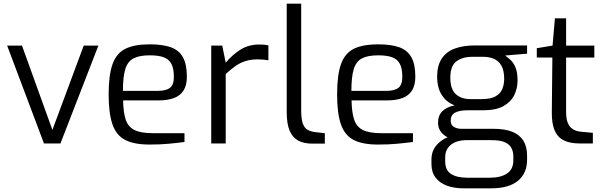

<svg xmlns="http://www.w3.org/2000/svg" viewBox="-20 -783 3297 1048"><path d="M220 0 19 -534H100L266 -74L437 -534H517L310 0Z M796 6Q712 6 663.5 -19Q615 -44 594 -104Q573 -164 573 -268Q573 -374 594.5 -433.5Q616 -493 665 -517Q714 -541 797 -541Q868 -541 912.5 -525Q957 -509 978.5 -470.5Q1000 -432 1000 -364Q1000 -317 981.5 -288.5Q963 -260 928.5 -247.5Q894 -235 847 -235H652Q653 -170 666 -130.5Q679 -91 713.5 -73.5Q748 -56 815 -56H987V-8Q941 -2 897 2Q853 6 796 6ZM651 -287H841Q886 -287 907.5 -303.5Q929 -320 929 -363Q929 -409 915.5 -434.5Q902 -460 873.5 -470.5Q845 -481 797 -481Q741 -481 709 -464.5Q677 -448 664 -406Q651 -364 651 -287Z M1133 0V-534H1193L1212 -441Q1248 -484 1292.5 -512Q1337 -540 1395 -540Q1409 -540 1421.5 -539Q1434 -538 1445 -535V-454Q1432 -456 1417 -457.5Q1402 -459 1387 -459Q1350 -459 1321 -450Q1292 -441 1266 -423Q1240 -405 1212 -379V0Z M1685 1Q1639 1 1608 -15.5Q1577 -32 1561 -69.5Q1545 -107 1545 -171V-763H1624V-181Q1624 -133 1633 -108.5Q1642 -84 1659 -74.5Q1676 -65 1699 -62L1753 -56V1Z M2043 6Q1959 6 1910.5 -19Q1862 -44 1841 -104Q1820 -164 1820 -268Q1820 -374 1841.5 -433.5Q1863 -493 1912 -517Q1961 -541 2044 -541Q2115 -541 2159.5 -525Q2204 -509 2225.5 -470.5Q2247 -432 2247 -364Q2247 -317 2228.5 -288.5Q2210 -260 2175.5 -247.5Q2141 -235 2094 -235H1899Q1900 -170 1913 -130.5Q1926 -91 1960.5 -73.5Q1995 -56 2062 -56H2234V-8Q2188 -2 2144 2Q2100 6 2043 6ZM1898 -287H2088Q2133 -287 2154.5 -303.5Q2176 -320 2176 -363Q2176 -409 2162.5 -434.5Q2149 -460 2120.5 -470.5Q2092 -481 2044 -481Q1988 -481 1956 -464.5Q1924 -448 1911 -406Q1898 -364 1898 -287Z M2511 245Q2459 245 2419.5 230.5Q2380 216 2357.5 186.5Q2335 157 2335 113V89Q2335 43 2360.5 12Q2386 -19 2425 -34.5Q2464 -50 2505 -50L2525 -18Q2495 -18 2469 -8.5Q2443 1 2426.5 22Q2410 43 2410 76V98Q2410 146 2442 166.5Q2474 187 2529 187H2653Q2713 187 2747.5 164Q2782 141 2782 92V72Q2782 44 2771 24Q2760 4 2734.5 -7Q2709 -18 2663 -18H2502Q2440 -18 2405.5 -44.5Q2371 -71 2371 -113Q2371 -153 2394.5 -176Q2418 -199 2461 -208Q2424 -223 2403 -248.5Q2382 -274 2374 -303.5Q2366 -333 2366 -363Q2366 -425 2391 -463Q2416 -501 2462.5 -518Q2509 -535 2572 -535H2857V-490L2737 -480Q2750 -471 2766 -456.5Q2782 -442 2793.5 -415.5Q2805 -389 2805 -343Q2805 -302 2787.5 -265Q2770 -228 2729 -204.5Q2688 -181 2616 -181H2531Q2489 -181 2464.5 -168.5Q2440 -156 2440 -124Q2440 -100 2458 -90Q2476 -80 2496 -80H2673Q2735 -80 2775.5 -64Q2816 -48 2836.5 -15.5Q2857 17 2857 67V89Q2857 162 2807.5 203.5Q2758 245 2660 245ZM2548 -242H2608Q2659 -242 2685.5 -257.5Q2712 -273 2722 -298Q2732 -323 2732 -352Q2732 -397 2717.5 -423.5Q2703 -450 2677 -461.5Q2651 -473 2617 -473H2560Q2503 -473 2470.5 -447.5Q2438 -422 2438 -359Q2438 -297 2467.5 -269.5Q2497 -242 2548 -242Z M3143 0Q3091 0 3057 -17Q3023 -34 3007 -72Q2991 -110 2992 -173L2995 -469H2910V-520L2996 -534L3009 -683H3070V-534H3224V-469H3070V-173Q3070 -138 3077.5 -117Q3085 -96 3097.5 -85Q3110 -74 3124 -69.5Q3138 -65 3151 -64L3216 -58V0Z"/></svg>

Font: Exo Thin
Style: Regular
Weight: 400
Version: Version 2.000